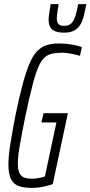

<svg xmlns="http://www.w3.org/2000/svg" viewBox="-20 -908 441 936"><path d="M135 8Q96 8 70.5 -1.5Q45 -11 33 -36Q21 -61 21 -105Q21 -146 30 -203Q39 -260 55 -344Q73 -432 89.5 -493.5Q106 -555 122.5 -595Q139 -635 159.5 -657Q180 -679 206 -687.5Q232 -696 266 -696Q285 -696 305.5 -694Q326 -692 345.5 -688Q365 -684 379 -678L370 -636Q357 -640 341 -643.5Q325 -647 310 -649Q295 -651 284 -651Q255 -651 234 -646.5Q213 -642 196.5 -627Q180 -612 166 -579Q152 -546 137.5 -489Q123 -432 104 -344Q87 -259 77 -202Q67 -145 67 -111Q67 -82 74 -66Q81 -50 96 -43.5Q111 -37 134 -37Q147 -37 159 -38.5Q171 -40 181.5 -42.5Q192 -45 199 -48L255 -311H182L192 -356H311L237 -10Q222 -5 203.5 -0.5Q185 4 167.5 6Q150 8 135 8ZM293 -749Q264 -749 247 -756.5Q230 -764 223.5 -778.5Q217 -793 217 -812Q217 -828 220.5 -847.5Q224 -867 227 -888H266Q263 -868 260 -850Q257 -832 257 -818Q257 -801 264.5 -791.5Q272 -782 292 -782Q315 -782 327.5 -794Q340 -806 347.5 -830Q355 -854 361 -888H401Q395 -858 389 -832.5Q383 -807 372 -788.5Q361 -770 342.5 -759.5Q324 -749 293 -749Z"/></svg>

Font: Saira UltraCondensed Light
Style: Italic
Weight: 300
Width: 1
Italic angle: -12°
Designer: Hector Gatti with collaboration of the Omnibus-Type team
Foundry: Omnibus-Type
Version: Version 1.101